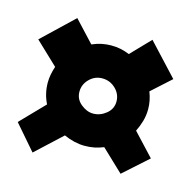

<svg xmlns="http://www.w3.org/2000/svg" viewBox="-65 -605 488 489"><g transform="rotate(15 179.0 -360.0)"><path d="M233.4 -360.4Q233.4 -379.9 218.8 -394Q204.1 -408.2 183.6 -408.2Q164.1 -408.2 149.9 -394Q135.7 -379.9 135.7 -360.4Q135.7 -340.8 151.4 -328.1Q167 -315.4 183.6 -315.4Q202.1 -315.4 217.8 -328.1Q233.4 -340.8 233.4 -360.4ZM358.4 -453.1 307.6 -407.2Q316.4 -384.8 316.4 -362.3Q316.4 -345.7 312 -330.6Q307.6 -315.4 300.8 -301.8L355.5 -243.2L291 -185.5L233.4 -240.2Q221.7 -235.4 209.5 -232.9Q197.3 -230.5 183.6 -230.5Q157.2 -230.5 128.9 -243.2L60.5 -179.7L3.9 -245.1L64.5 -307.6Q51.8 -333 51.8 -362.3Q51.8 -381.8 59.6 -405.3L0 -461.9L82 -540L133.8 -484.4Q158.2 -495.1 183.6 -495.1Q197.3 -495.1 209 -492.7Q220.7 -490.2 232.4 -485.4L281.2 -536.1Z"/></g></svg>

Font: Fontdiner Swanky
Style: Regular
Weight: 400
Designer: Font Diner, Inc
Foundry: Font Diner, Inc
Version: Version 1.000